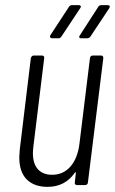

<svg xmlns="http://www.w3.org/2000/svg" viewBox="-20 -720 447 747"><path d="M341 -504H373Q382 -504 382 -494L322 -10Q322 -6 319 -3Q316 0 311 0H279Q275 0 272.5 -3Q270 -6 271 -10L275 -46Q276 -49 274.5 -49.5Q273 -50 271 -48Q233 7 165 7Q113 7 84 -22Q55 -51 55 -108Q55 -117 57 -139L100 -494Q101 -498 104 -501Q107 -504 111 -504H143Q148 -504 150.5 -501Q153 -498 152 -494L110 -151Q108 -133 108 -125Q108 -83 127.5 -61.5Q147 -40 183 -40Q226 -40 254 -72Q282 -104 289 -160L330 -494Q332 -504 341 -504ZM176 -583 248 -693Q252 -700 260 -700H287Q292 -700 294 -696.5Q296 -693 292 -688L219 -578Q215 -571 207 -571H183Q178 -571 175.5 -574.5Q173 -578 176 -583ZM291 -583 362 -693Q366 -700 375 -700H399Q405 -700 406.5 -696.5Q408 -693 405 -688L332 -578Q327 -571 319 -571H296Q290 -571 288.5 -574.5Q287 -578 291 -583Z"/></svg>

Font: Barlow Condensed Light
Style: Italic
Weight: 300
Width: 3
Italic angle: -7°
Designer: Jeremy Tribby
Foundry: Tribby Type
Version: Version 1.408